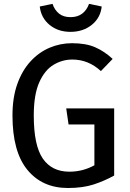

<svg xmlns="http://www.w3.org/2000/svg" viewBox="-20 -938 655 971"><path d="M323.6 12.8Q193.8 12.8 118.5 -79Q43.1 -170.8 43.1 -353.8Q43.1 -445.1 67.7 -513.6Q92.3 -582.1 134.6 -627.9Q176.9 -673.8 231 -696.7Q285.1 -719.5 344.1 -719.5Q414.4 -719.5 461.3 -699Q508.2 -678.5 549.7 -640L490.3 -578.5Q427.2 -636.9 345.6 -636.9Q295.4 -636.9 250.8 -610.3Q206.2 -583.6 178.5 -521.5Q150.8 -459.5 150.8 -353.8Q150.8 -202.6 196.4 -136.2Q242.1 -69.7 330.8 -69.7Q398.5 -69.7 457.4 -102.1V-308.7H326.7L314.9 -389.7H557.4V-50.3Q508.7 -23.1 453.6 -5.1Q398.5 12.8 323.6 12.8ZM336.4 -776.9Q273.3 -776.9 230.5 -812.3Q187.7 -847.7 181 -905.1L245.6 -918.5Q255.9 -887.7 278.2 -869.5Q300.5 -851.3 336.4 -851.3Q372.8 -851.3 396.2 -869.5Q419.5 -887.7 430.3 -918.5L494.4 -905.1Q488.2 -847.7 444.1 -812.3Q400 -776.9 336.4 -776.9Z"/></svg>

Font: Fira Code Retina
Style: Regular
Weight: 450
Monospace: yes
Designer: Carrois Corporate, Edenspiekermann AG, Nikita Prokopov
Foundry: Carrois Corporate, Edenspiekermann AG, Nikita Prokopov
Version: Version 6.002